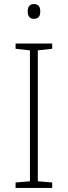

<svg xmlns="http://www.w3.org/2000/svg" viewBox="-20 -929 334 949"><path d="M147 -909C125 -909 117 -893 117 -873C117 -851 125 -836 147 -836C172 -836 179 -851 179 -873C179 -893 172 -909 147 -909ZM238 0V-27L167 -33V-680L238 -688V-714H57V-688L128 -680V-33L57 -27V0Z"/></svg>

Font: Noto Sans Meetei Mayek ExtraLight
Style: Regular
Weight: 200
Designer: Monotype Design Team and Neelakash Kshetrimayum
Foundry: Monotype Imaging Inc.
Version: Version 2.002